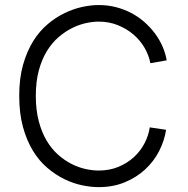

<svg xmlns="http://www.w3.org/2000/svg" viewBox="-20 -748 762 780"><path d="M590.8 -491.2Q585 -523.4 567.1 -554Q549.3 -584.5 522 -607.9Q494.6 -631.3 458.7 -645.8Q422.9 -660.2 380.9 -660.2Q356.9 -660.2 328.9 -654.1Q300.8 -647.9 272.5 -633.8Q244.1 -619.6 217.5 -596.7Q190.9 -573.7 170.4 -540.3Q149.9 -506.8 137.7 -461.9Q125.5 -417 125.5 -358.9Q125.5 -300.8 137.5 -255.6Q149.4 -210.4 169.4 -176.8Q189.5 -143.1 215.6 -119.9Q241.7 -96.7 270 -82.3Q298.3 -67.9 326.9 -61.5Q355.5 -55.2 380.9 -55.2Q425.3 -55.2 461.4 -70.3Q497.6 -85.4 524.2 -109.9Q550.8 -134.3 567.1 -165.8Q583.5 -197.3 588.4 -230.5L654.8 -220.7Q647.9 -176.3 626.5 -134.3Q605 -92.3 569.8 -59.8Q534.7 -27.3 487.1 -7.6Q439.5 12.2 380.9 12.2Q349.1 12.2 313 4.6Q276.9 -2.9 241 -20.5Q205.1 -38.1 171.9 -66.4Q138.7 -94.7 113.5 -136Q88.4 -177.2 73.2 -232.4Q58.1 -287.6 58.1 -358.9Q58.1 -430.2 73.7 -485.1Q89.4 -540 115 -581.1Q140.6 -622.1 174.1 -650.1Q207.5 -678.2 243.4 -695.3Q279.3 -712.4 314.9 -720Q350.6 -727.5 380.9 -727.5Q417.5 -727.5 450.9 -719Q484.4 -710.4 513.4 -695.1Q542.5 -679.7 566.7 -658.4Q590.8 -637.2 609.4 -612.3Q627.9 -587.4 640.1 -559.6Q652.3 -531.7 657.2 -502.9Z"/></svg>

Font: AnjaliOldLipi
Style: Regular
Weight: 400
Italic angle: -12°
Designer: Kevin & Siji
Foundry: Kevin & Siji
Version: Version 0.730 2004